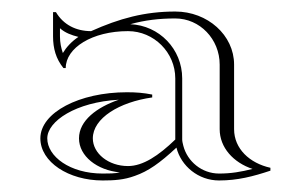

<svg xmlns="http://www.w3.org/2000/svg" viewBox="-20 -620 519 333"><path d="M284 -484V-378C255 -350 228 -332 202 -332C168 -332 141 -354 141 -380C141 -415 187 -443 244 -451V-456C229 -459 216 -460 200 -460C118 -460 50 -425 50 -380C50 -339 99 -307 158 -307C178 -307 195 -308 214 -315C237 -323 257 -337 286 -364C294 -332 324 -307 360 -307C392 -307 419 -314 449 -324V-329C413 -337 386 -362 386 -396V-508C386 -559 340 -600 284 -600C231 -600 187 -588 138 -566C112 -566 90 -577 77 -599H72V-557C72 -536 77 -518 90 -502H94C94 -537 140 -566 202 -566C247 -566 284 -529 284 -484ZM116 -556C104 -548 95 -538 89 -528C86 -537 84 -546 84 -557V-571C93 -563 104 -559 116 -556ZM188 -321C179 -319 169 -319 158 -319C101 -319 62 -349 62 -380C62 -410 112 -443 186 -447C148.1 -434 117 -410.9 117 -380C117 -349.2 148.4 -324.7 188 -321ZM206 -578C231 -585 256 -588 284 -588C326.5 -588 361 -552.2 361 -508V-396C361 -364.1 384.7 -338.1 418 -327C398 -322 381 -319 360 -319C330 -319 305 -340 298 -367C297 -371 296 -375 296 -378V-484C296 -535 256 -576 206 -578Z"/></svg>

Font: Sortefax
Style: Medium
Weight: 500
Designer: gluk
Foundry: gluk
Version: Version 0.261